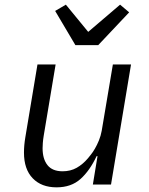

<svg xmlns="http://www.w3.org/2000/svg" viewBox="-20 -793 640 825"><path d="M399 -122H395Q366 -60 326 -24Q286 12 223 12Q158 12 120.5 -27Q83 -66 83 -137Q83 -169 89 -204L141 -516H219L168 -211Q165 -193 164 -178.5Q163 -164 163 -156Q163 -110 184 -83.5Q205 -57 249 -57Q283 -57 309.5 -72Q336 -87 358 -113Q362 -118 370.5 -128.5Q379 -139 388 -154.5Q397 -170 405 -189.5Q413 -209 417 -231L465 -516H543L457 0H379ZM304 -599 217 -746 263 -773 359 -656 496 -773 535 -740 402 -599Z"/></svg>

Font: IBM Plex Mono
Style: Italic
Weight: 400
Italic angle: -9°
Monospace: yes
Designer: Mike Abbink, Paul van der Laan, Pieter van Rosmalen
Foundry: Bold Monday
Version: Version 2.3